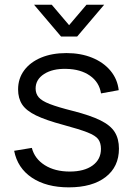

<svg xmlns="http://www.w3.org/2000/svg" viewBox="-20 -780 565 814"><path d="M124.3 -760H199.3L273 -673.3L346.7 -760H421.7L307 -625H239ZM271.7 14.3Q176.7 14.3 115.4 -26.6Q54.2 -67.5 40 -140.7L115 -153Q126.8 -107 169.8 -79.8Q212.7 -52.7 275.7 -52.7Q337 -52.7 372.5 -78.4Q408 -104.2 408 -148.7Q408 -173.7 396.7 -189.4Q385.3 -205.2 350.9 -218.7Q316.5 -232.2 248 -250.7Q174.7 -270.3 133 -290.5Q91.3 -310.7 74 -336.9Q56.7 -363.2 56.7 -401Q56.7 -447 82.5 -481.8Q108.3 -516.5 154.4 -535.8Q200.5 -555 261.7 -555Q322.5 -555 370.7 -535.3Q418.8 -515.7 448.4 -480.2Q478 -444.7 483.3 -397.7L408.3 -384Q400.8 -431.7 361.2 -459.3Q321.5 -487 260.7 -488Q203.2 -489.5 167.1 -466.3Q131 -443.2 131 -404.7Q131 -383 143.9 -367.7Q156.8 -352.3 191.1 -339Q225.3 -325.7 289 -309.7Q363.5 -290.7 406.1 -269.6Q448.7 -248.5 466.5 -219.9Q484.3 -191.3 484.3 -149.7Q484.3 -73 427.7 -29.3Q371 14.3 271.7 14.3Z"/></svg>

Font: Manrope ExtraLight
Style: Regular
Weight: 200
Designer: Mikhail Sharanda
Foundry: Mikhail Sharanda
Version: Version 4.505